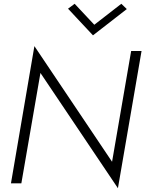

<svg xmlns="http://www.w3.org/2000/svg" viewBox="-20 -970 769 1016"><path d="M479 -839 375 -950 340 -924 472 -783 651 -922 622 -950ZM674 -700 573 -114 162 -726 38 0H93L194 -584L604 26L729 -700Z"/></svg>

Font: Jost* 300 Light Italic
Style: Italic
Weight: 300
Italic angle: -10°
Version: Version 3.200; ttfautohint (v0.97) -l 8 -r 50 -G 200 -x 14 -